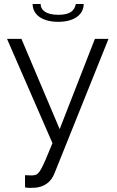

<svg xmlns="http://www.w3.org/2000/svg" viewBox="-20 -715 582 959"><path d="M271 -606C356 -606 398 -646 398 -695H359C352 -664 334 -641 271 -641C207 -641 183 -667 183 -695H143C143 -646 185 -606 271 -606ZM105 160V221C122 224 134 224 146 223C204 222 237 190 252 151L522 -521H454L278 -70L87 -521H15L242 0C188 133 176 157 151 160C143 162 123 161 105 160Z"/></svg>

Font: FIGSv2-sans-serif
Style: Regular
Weight: 400
Designer: Matt McInerney, Pablo Impallari, Rodrigo Fuenzalida,Mirko Velimirovic
Foundry: Matt McInerney, Pablo Impallari, Rodrigo Fuenzalida
Version: Version 4.021;hotconv 1.0.109;makeotfexe 2.5.65596